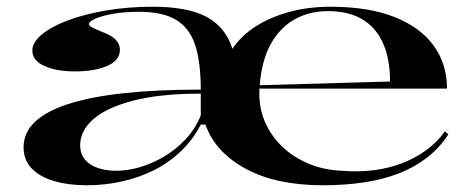

<svg xmlns="http://www.w3.org/2000/svg" viewBox="-20 -535 1404 570"><path d="M238 15Q183 15 140.5 2.5Q98 -10 74 -35Q50 -60 50 -98Q50 -183 182 -226Q314 -269 576 -269Q576 -352 559 -402.5Q542 -453 502 -476.5Q462 -500 393 -500Q349 -500 315.5 -494Q282 -488 263 -479.5Q244 -471 244 -463Q244 -459 254 -453.5Q264 -448 289 -438Q336 -420 336 -387Q336 -356 298.5 -339.5Q261 -323 202 -323Q148 -323 112 -339Q76 -355 76 -385Q76 -409 104 -432.5Q132 -456 181.5 -474.5Q231 -493 295.5 -504Q360 -515 434 -515Q538 -515 594 -484.5Q650 -454 670 -390Q696 -429 739 -456.5Q782 -484 838.5 -499.5Q895 -515 961 -515Q1074 -515 1151 -484.5Q1228 -454 1267.5 -399.5Q1307 -345 1307 -272H750V-255Q750 -210 768 -170Q786 -130 818.5 -99Q851 -68 896.5 -49Q942 -30 996 -28Q1043 -24 1088 -29.5Q1133 -35 1172.5 -50Q1212 -65 1244.5 -88.5Q1277 -112 1301 -145L1311 -136Q1284 -95 1247 -66.5Q1210 -38 1163.5 -20Q1117 -2 1060.5 6.5Q1004 15 938 15Q800 15 709.5 -34Q619 -83 590 -165H576Q552 -119 516 -85Q480 -51 435.5 -29Q391 -7 340.5 4Q290 15 238 15ZM325 -28Q358 -28 394.5 -38.5Q431 -49 466 -69.5Q501 -90 530 -120.5Q559 -151 576 -192V-257Q456 -257 376.5 -236.5Q297 -216 257.5 -181.5Q218 -147 218 -104Q218 -78 232.5 -61Q247 -44 271.5 -36Q296 -28 325 -28ZM751 -282 1138 -293Q1138 -360 1117 -407Q1096 -454 1055 -478Q1014 -502 954 -502Q898 -502 854.5 -477.5Q811 -453 784 -404.5Q757 -356 751 -282Z"/></svg>

Font: Kalnia SemiExpanded
Style: Regular
Weight: 400
Width: 6
Designer: Frida Medrano
Foundry: Frida Medrano
Version: Version 1.105